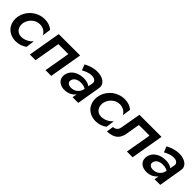

<svg xmlns="http://www.w3.org/2000/svg" viewBox="244 -1497 2534 2534"><g transform="rotate(45 1511.0 -230.5)"><path d="M150 -230C166 -310 235 -377 319 -377C378 -377 428 -347 449 -299L466 -419C430 -451 379 -470 319 -470C180 -470 60 -367 40 -230C38 -218 38 -206 38 -195C38 -164 44 -133 58 -102C86 -39 156 9 248 10C311 10 364 -10 405 -42L421 -160C385 -119 326 -84 262 -84C261 -84 259 -84 258 -84C231 -85 209 -92 192 -106C156 -133 148 -172 148 -203C148 -212 149 -221 150 -230Z M985 -460H586L507 0H613L676 -363H862L799 0H906Z M1141 -338C1176 -357 1225 -382 1277 -382C1280 -382 1284 -382 1287 -382C1337 -382 1362 -353 1362 -326C1362 -323 1362 -320 1361 -316L1349 -250C1340 -256 1331 -261 1321 -266C1296 -277 1267 -283 1234 -283C1124 -283 1035 -229 1019 -133C1018 -125 1017 -118 1017 -111C1017 -91 1022 -71 1032 -53C1052 -16 1099 9 1158 9C1221 9 1273 -15 1309 -56C1311 -59 1313 -62 1316 -65L1304 0H1410L1465 -328C1467 -337 1468 -345 1468 -353C1468 -379 1457 -410 1426 -434C1394 -458 1350 -471 1299 -471C1224 -471 1160 -445 1109 -418ZM1128 -136C1136 -187 1186 -214 1245 -214C1270 -214 1293 -211 1312 -204C1321 -201 1330 -196 1339 -191L1337 -183C1321 -112 1265 -73 1201 -73C1199 -73 1198 -73 1196 -73C1155 -74 1127 -96 1127 -127C1127 -130 1128 -133 1128 -136Z M1642 -230C1658 -310 1727 -377 1811 -377C1870 -377 1920 -347 1941 -299L1958 -419C1922 -451 1871 -470 1811 -470C1672 -470 1552 -367 1532 -230C1530 -218 1530 -206 1530 -195C1530 -164 1536 -133 1550 -102C1578 -39 1648 9 1740 10C1803 10 1856 -10 1897 -42L1913 -160C1877 -119 1818 -84 1754 -84C1753 -84 1751 -84 1750 -84C1723 -85 1701 -92 1684 -106C1648 -133 1640 -172 1640 -203C1640 -212 1641 -221 1642 -230Z M2504 -460H2092L2042 -175C2033 -122 2002 -103 1959 -98L1944 -1C2063 -7 2128 -52 2148 -160L2182 -360H2381L2318 0H2425Z M2671 -338C2706 -357 2755 -382 2807 -382C2810 -382 2814 -382 2817 -382C2867 -382 2892 -353 2892 -326C2892 -323 2892 -320 2891 -316L2879 -250C2870 -256 2861 -261 2851 -266C2826 -277 2797 -283 2764 -283C2654 -283 2565 -229 2549 -133C2548 -125 2547 -118 2547 -111C2547 -91 2552 -71 2562 -53C2582 -16 2629 9 2688 9C2751 9 2803 -15 2839 -56C2841 -59 2843 -62 2846 -65L2834 0H2940L2995 -328C2997 -337 2998 -345 2998 -353C2998 -379 2987 -410 2956 -434C2924 -458 2880 -471 2829 -471C2754 -471 2690 -445 2639 -418ZM2658 -136C2666 -187 2716 -214 2775 -214C2800 -214 2823 -211 2842 -204C2851 -201 2860 -196 2869 -191L2867 -183C2851 -112 2795 -73 2731 -73C2729 -73 2728 -73 2726 -73C2685 -74 2657 -96 2657 -127C2657 -130 2658 -133 2658 -136Z"/></g></svg>

Font: Jost Medium
Style: Italic
Weight: 500
Italic angle: -5°
Version: Version 3.710